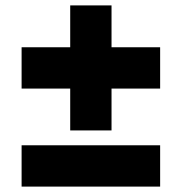

<svg xmlns="http://www.w3.org/2000/svg" viewBox="-20 -691 673 711"><path d="M393 -208V-363H573V-516H393V-671H240V-516H60V-363H240V-208ZM60 -153V0H573V-153Z"/></svg>

Font: Hussar Techniczny
Style: Bold 
Weight: 700
Foundry: Cannot Into Space Fonts
Version: Version 0.77